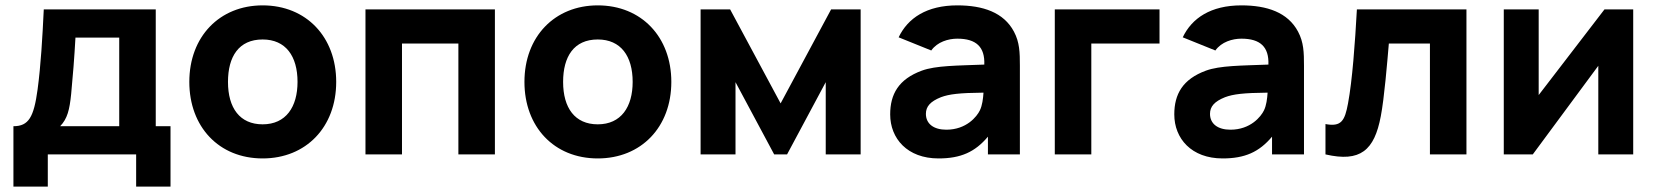

<svg xmlns="http://www.w3.org/2000/svg" viewBox="-20 -575 6172 715"><path d="M30 -105V120H158V0H487V120H615V-105H560V-540H143C138 -435 132 -331 120 -242C106 -139 87 -105 30 -105ZM204 -105C231 -133 239 -166 245 -225C251 -286 257 -362 261 -435H424V-105Z M958 15C1120 15 1232 -102 1232 -270C1232 -437 1121 -555 958 -555C798 -555 685 -439 685 -270C685 -103 795 15 958 15ZM829 -270C829 -364 869 -428 958 -428C1044 -428 1088 -366 1088 -270C1088 -177 1045 -112 958 -112C873 -112 829 -173 829 -270Z M1341 0H1477V-413H1687V0H1823V-540H1341Z M2206 15C2368 15 2480 -102 2480 -270C2480 -437 2369 -555 2206 -555C2046 -555 1933 -439 1933 -270C1933 -103 2043 15 2206 15ZM2077 -270C2077 -364 2117 -428 2206 -428C2292 -428 2336 -366 2336 -270C2336 -177 2293 -112 2206 -112C2121 -112 2077 -173 2077 -270Z M2589 0H2719V-269L2863 0H2911L3055 -269V0H3185V-540H3075L2887 -190L2699 -540H2589Z M3326.5 -436 3448 -387C3470.5 -419 3511.5 -431 3545 -431C3615.5 -431 3648 -400 3645.5 -334.5C3543.5 -330.5 3465 -331 3413 -312C3326 -280 3295 -224 3295 -149C3295 -59 3359 15 3475 15C3558 15 3611 -9 3659 -66V0H3778V-330C3778 -380 3777 -417.5 3756 -457C3718 -529 3640 -555 3545 -555C3431 -555 3360.5 -507.5 3326.5 -436ZM3428 -151C3428 -178 3444 -197 3484 -213C3515 -224.5 3551.5 -229 3642.5 -230C3641 -207.5 3638 -182.5 3629 -164C3618 -141 3579 -92 3504 -92C3457 -92 3428 -114 3428 -151Z M3908 0H4044V-413H4298V-540H3908Z M4384.5 -436 4506 -387C4528.5 -419 4569.5 -431 4603 -431C4673.5 -431 4706 -400 4703.5 -334.5C4601.5 -330.5 4523 -331 4471 -312C4384 -280 4353 -224 4353 -149C4353 -59 4417 15 4533 15C4616 15 4669 -9 4717 -66V0H4836V-330C4836 -380 4835 -417.5 4814 -457C4776 -529 4698 -555 4603 -555C4489 -555 4418.5 -507.5 4384.5 -436ZM4486 -151C4486 -178 4502 -197 4542 -213C4573 -224.5 4609.5 -229 4700.5 -230C4699 -207.5 4696 -182.5 4687 -164C4676 -141 4637 -92 4562 -92C4515 -92 4486 -114 4486 -151Z M4916 -113V0C5046 30 5098 -15 5122 -142C5135 -209 5146 -343 5152 -413H5305V0H5441V-540H5033C5026 -413 5016 -276 5000 -190C4988 -125 4975 -102 4916 -113Z M6062 -540H5955L5710 -221V-540H5580V0H5688L5932 -330V0H6062Z"/></svg>

Font: Eudonet ExtraBold
Style: Regular
Weight: 800
Designer: Mikhail Sharanda
Foundry: Mikhail Sharanda
Version: Version 4.503;Glyphs 3.1.2 (3151)